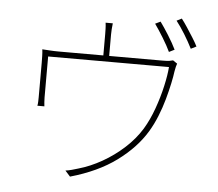

<svg xmlns="http://www.w3.org/2000/svg" viewBox="-57 -893 1114 983"><g transform="rotate(5 500.0 -401.0)"><path d="M731 -804Q750 -778 774.5 -739Q799 -700 815 -667L787 -653Q773 -683 748.5 -723Q724 -763 704 -791ZM838 -829Q852 -811 868 -786.5Q884 -762 899.5 -737.5Q915 -713 925 -693L897 -679Q880 -713 857 -750.5Q834 -788 812 -816ZM834 -597Q829 -585 824 -556Q821 -532 813 -494Q805 -456 792.5 -411Q780 -366 762 -321.5Q744 -277 721 -239Q669 -153 574 -83Q479 -13 338 27L312 -2Q328 -4 344.5 -8.5Q361 -13 377 -18Q437 -35 497 -69Q557 -103 608.5 -150Q660 -197 693 -251Q722 -299 743.5 -359Q765 -419 778 -477Q791 -535 794 -576H173Q173 -558 173 -527.5Q173 -497 173 -464Q173 -431 173 -403.5Q173 -376 173 -365Q173 -355 174 -341.5Q175 -328 176 -320H140Q142 -328 142.5 -341.5Q143 -355 143 -364Q143 -376 143 -400Q143 -424 143 -452.5Q143 -481 143 -505.5Q143 -530 143 -542Q143 -557 142.5 -576Q142 -595 140 -610Q158 -609 179.5 -607.5Q201 -606 225 -606H454V-716Q454 -726 453.5 -743Q453 -760 451 -774H488Q486 -760 485 -743Q484 -726 484 -716V-606H758Q783 -606 794.5 -608Q806 -610 812 -612Z"/></g></svg>

Font: Source Han Sans SC ExtraLight
Style: Regular
Weight: 250
Designer: Ryoko NISHIZUKA 西塚涼子 (kana, bopomofo & ideographs); Paul D. Hunt (Latin, Greek & Cyrillic); Sandoll Communications 산돌커뮤니
Foundry: Adobe
Version: Version 2.004;hotconv 1.0.118;makeotfexe 2.5.65603